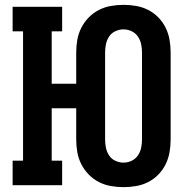

<svg xmlns="http://www.w3.org/2000/svg" viewBox="-20 -763 790 791"><path d="M489 8Q463 8 437 3.5Q411 -1 387.5 -13Q364 -25 345.5 -44Q327 -63 315 -86.5Q303 -110 298.5 -136Q294 -162 294 -188V-317H193V-101H236V0H32V-101H75V-634H32V-735H236V-634H193V-418H294V-547Q294 -573 298.5 -599Q303 -625 315 -648.5Q327 -672 345.5 -691Q364 -710 387.5 -722Q411 -734 437 -738.5Q463 -743 489 -743Q515 -743 541 -738.5Q567 -734 590.5 -722Q614 -710 632.5 -691Q651 -672 662.5 -648.5Q674 -625 678.5 -599Q683 -573 683 -547V-188Q683 -162 678.5 -136Q674 -110 662.5 -86.5Q651 -63 632.5 -44Q614 -25 590.5 -13Q567 -1 541 3.5Q515 8 489 8ZM489 -93Q506 -93 522 -100.5Q538 -108 548 -122.5Q558 -137 561.5 -154Q565 -171 565 -188V-547Q565 -564 561.5 -581Q558 -598 548 -612.5Q538 -627 522 -634.5Q506 -642 489 -642Q472 -642 455.5 -634.5Q439 -627 429.5 -612.5Q420 -598 416.5 -581Q413 -564 413 -547V-188Q413 -171 416.5 -154Q420 -137 429.5 -122.5Q439 -108 455.5 -100.5Q472 -93 489 -93Z"/></svg>

Font: Iosevka Plex Etoile
Style: Bold
Weight: 700
Designer: Belleve Invis
Foundry: Belleve Invis
Version: Version 25.1.1; ttfautohint (v1.8.4)